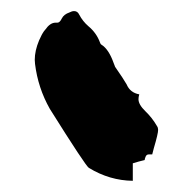

<svg xmlns="http://www.w3.org/2000/svg" viewBox="-20 -899 350 348"><path d="M220.7 -571.3Q178.7 -571.8 141.1 -594.7Q135.3 -598.1 70.3 -701.7Q48.8 -739.7 43.5 -783.2L43 -790.5Q43 -807.1 50.8 -825.7Q55.7 -836.9 59.6 -842.3L62 -845.2Q70.8 -857.9 80.6 -857.9H84Q88.4 -857.9 92 -865.5Q95.7 -873 106 -876.5Q110.4 -878.9 114.3 -878.9Q120.6 -878.9 123.5 -872.6Q129.9 -860.4 140.1 -851.6Q154.8 -839.4 161.1 -822.3Q162.1 -818.8 164.1 -817.9Q177.2 -809.6 186 -784.7L188.5 -778.3L188 -778.8Q204.6 -754.9 209.5 -746.1Q215.8 -731 232.4 -728Q231 -723.1 231 -719.2Q231 -709.5 243.4 -697.5Q255.9 -685.5 264.6 -670.4Q266.6 -667.5 266.6 -663.6Q266.6 -656.7 258.8 -630.4L255.9 -619.1H249.5Q245.6 -619.1 243.9 -615Q242.2 -610.8 242.2 -608.9Q231.4 -606.4 220.7 -603Z"/></svg>

Font: Pinzelan
Style: Regular
Weight: 400
Designer: GGBot
Version: 1.01